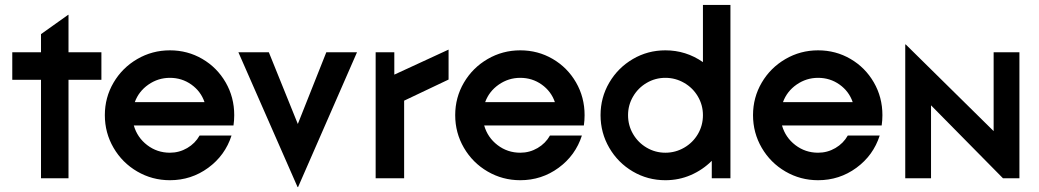

<svg xmlns="http://www.w3.org/2000/svg" viewBox="-20 -726 4232 782"><path d="M147 -401H30V-513H147V-587L258 -666L259 -665V-513H393V-401H259V0H147Z M407 -257Q407 -329 442.5 -389.5Q478 -450 539 -485.5Q600 -521 672 -521Q744 -521 804 -486Q864 -451 899 -390.5Q934 -330 934 -257Q934 -236 931 -215H525Q539 -166 579.5 -135Q620 -104 672 -104Q710 -104 742.5 -123Q775 -142 793 -174H923Q897 -93 828 -42.5Q759 8 672 8Q600 8 539 -27.5Q478 -63 442.5 -124Q407 -185 407 -257ZM813 -310Q798 -354 759.5 -381.5Q721 -409 672 -409Q624 -409 584.5 -381.5Q545 -354 529 -310Z M951 -513H1075L1193 -221L1309 -513H1434L1194 36H1192Z M1510 -513H1586V-422L1807 -524V-402L1626 -316V0H1510Z M1834 -257Q1834 -329 1869.5 -389.5Q1905 -450 1966 -485.5Q2027 -521 2099 -521Q2171 -521 2231 -486Q2291 -451 2326 -390.5Q2361 -330 2361 -257Q2361 -236 2358 -215H1952Q1966 -166 2006.5 -135Q2047 -104 2099 -104Q2137 -104 2169.5 -123Q2202 -142 2220 -174H2350Q2324 -93 2255 -42.5Q2186 8 2099 8Q2027 8 1966 -27.5Q1905 -63 1869.5 -124Q1834 -185 1834 -257ZM2240 -310Q2225 -354 2186.5 -381.5Q2148 -409 2099 -409Q2051 -409 2011.5 -381.5Q1972 -354 1956 -310Z M2426 -257Q2426 -329 2461.5 -389.5Q2497 -450 2557.5 -485.5Q2618 -521 2690 -521Q2774 -521 2843 -473V-706H2955V0H2879V-71Q2842 -34 2793.5 -13Q2745 8 2690 8Q2618 8 2557.5 -27.5Q2497 -63 2461.5 -124Q2426 -185 2426 -257ZM2843 -257Q2843 -298 2822.5 -333Q2802 -368 2766.5 -388.5Q2731 -409 2690 -409Q2649 -409 2614 -388.5Q2579 -368 2558.5 -333Q2538 -298 2538 -257Q2538 -215 2558.5 -180Q2579 -145 2614 -124.5Q2649 -104 2690 -104Q2731 -104 2766.5 -124.5Q2802 -145 2822.5 -180Q2843 -215 2843 -257Z M3047 -257Q3047 -329 3082.5 -389.5Q3118 -450 3179 -485.5Q3240 -521 3312 -521Q3384 -521 3444 -486Q3504 -451 3539 -390.5Q3574 -330 3574 -257Q3574 -236 3571 -215H3165Q3179 -166 3219.5 -135Q3260 -104 3312 -104Q3350 -104 3382.5 -123Q3415 -142 3433 -174H3563Q3537 -93 3468 -42.5Q3399 8 3312 8Q3240 8 3179 -27.5Q3118 -63 3082.5 -124Q3047 -185 3047 -257ZM3453 -310Q3438 -354 3399.5 -381.5Q3361 -409 3312 -409Q3264 -409 3224.5 -381.5Q3185 -354 3169 -310Z M3667 -545H3669L4027 -192V-513H4132V0H4065L3772 -297V0H3667Z"/></svg>

Font: Lineal Medium
Style: Regular
Weight: 600
Designer: Created by Frank Adebiaye with contributions from Anton Moglia & Ariel Martín Pérez
Created by Frank ADEBIAYE with FontF
Foundry: Velvetyne Type Foundry
Version: Version 2.000